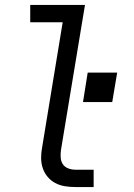

<svg xmlns="http://www.w3.org/2000/svg" viewBox="-20 -755 540 775"><path d="M284 0Q262 0 241 -3.5Q220 -7 202.5 -16.5Q185 -26 172 -41.5Q159 -57 152.5 -76.5Q146 -96 146 -117.5Q146 -139 150 -160L233 -665H102V-735H323L226 -149Q224 -134 225 -119Q226 -104 233.5 -92.5Q241 -81 255 -75.5Q269 -70 284 -70H358V0ZM315 -343 334 -462H453L433 -343Z"/></svg>

Font: Iosevka SS04 Oblique
Style: Regular
Weight: 400
Italic angle: -9°
Monospace: yes
Designer: Belleve Invis
Foundry: Belleve Invis
Version: Version 19.0.0; ttfautohint (v1.8.4)